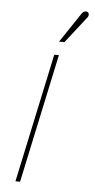

<svg xmlns="http://www.w3.org/2000/svg" viewBox="-51 -711 366 743"><g transform="rotate(5 132.0 -339.5)"><path d="M258 -653Q262 -657 263.5 -661.5Q265 -666 264 -670.5Q263 -675 259 -677Q256 -679 251.5 -678.5Q247 -678 243 -675.5Q239 -673 236 -668L159 -553H180ZM38 0H56L163 -501H145Z"/></g></svg>

Font: Advent Pro Thin
Style: Italic
Weight: 250
Italic angle: -12°
Version: Version 3.000